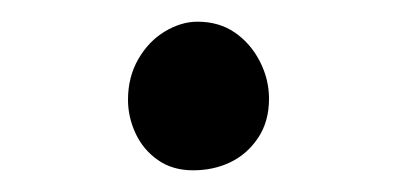

<svg xmlns="http://www.w3.org/2000/svg" viewBox="-20 -297 366 177"><path d="M158 -140Q139 -140 125.5 -149.5Q112 -159 105 -174Q98 -189 98 -205Q98 -226 107.5 -242.5Q117 -259 132 -268Q147 -277 162 -277Q182 -277 196.5 -267Q211 -257 219.5 -240.5Q228 -224 228 -206Q228 -185 218 -170Q208 -155 192.5 -147.5Q177 -140 158 -140Z"/></svg>

Font: Playpen Sans Arabic
Style: Regular
Weight: 400
Designer: Azza Alameddine, Laura Meseguer, Veronika Burian, José Scaglione
Foundry: TypeTogether
Version: Version 2.000